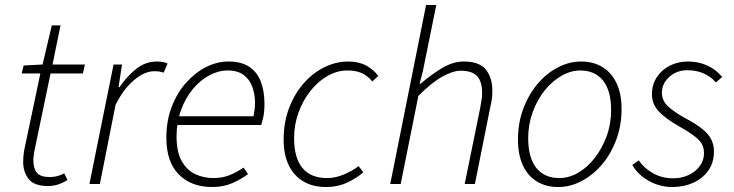

<svg xmlns="http://www.w3.org/2000/svg" viewBox="-20 -739 2949 771"><path d="M172 8Q117 8 95 -20.5Q73 -49 73 -88Q73 -101 74 -111.5Q75 -122 77 -135L142 -444H67L75 -476L151 -480L188 -637H223L191 -480H321L313 -444H183L118 -132Q117 -123 115.5 -114.5Q114 -106 114 -95Q114 -62 128.5 -45Q143 -28 180 -28Q196 -28 211 -32Q226 -36 238 -43L251 -16Q237 -7 217 0.5Q197 8 172 8Z M339 0 436 -480H470L456 -389H460Q489 -432 526.5 -462Q564 -492 610 -492Q620 -492 631.5 -490.5Q643 -489 653 -484L637 -447Q630 -450 621.5 -451.5Q613 -453 599 -453Q561 -453 518.5 -417.5Q476 -382 444 -318L381 0Z M832 12Q748 12 698 -38.5Q648 -89 648 -186Q648 -254 669.5 -310Q691 -366 727 -406.5Q763 -447 807 -469.5Q851 -492 898 -492Q950 -492 982 -470Q1014 -448 1028 -409.5Q1042 -371 1042 -322Q1042 -305 1040.5 -289.5Q1039 -274 1035.5 -261Q1032 -248 1029 -237H681L688 -272H998Q1001 -287 1002.5 -300Q1004 -313 1004 -328Q1004 -360 993.5 -389.5Q983 -419 959 -437.5Q935 -456 894 -456Q857 -456 820.5 -436.5Q784 -417 754.5 -381.5Q725 -346 707 -297Q689 -248 689 -191Q689 -129 709.5 -92.5Q730 -56 763.5 -40Q797 -24 837 -24Q874 -24 903 -36Q932 -48 958 -66L976 -40Q948 -19 912.5 -3.5Q877 12 832 12Z M1289 12Q1237 12 1199 -10Q1161 -32 1140 -74.5Q1119 -117 1119 -178Q1119 -248 1141 -305.5Q1163 -363 1200 -405Q1237 -447 1283.5 -469.5Q1330 -492 1378 -492Q1420 -492 1450 -476Q1480 -460 1499 -434L1475 -412Q1456 -435 1432.5 -445.5Q1409 -456 1375 -456Q1334 -456 1296 -434.5Q1258 -413 1227.5 -375Q1197 -337 1179 -288Q1161 -239 1161 -184Q1161 -106 1194 -65Q1227 -24 1294 -24Q1328 -24 1362.5 -39Q1397 -54 1420 -72L1439 -47Q1414 -25 1375.5 -6.5Q1337 12 1289 12Z M1547 0 1691 -719H1732L1678 -453L1665 -403H1669Q1715 -442 1757.5 -467Q1800 -492 1843 -492Q1905 -492 1931 -459.5Q1957 -427 1957 -375Q1957 -357 1955.5 -344Q1954 -331 1949 -310L1887 0H1846L1908 -304Q1912 -327 1914 -339.5Q1916 -352 1916 -366Q1916 -411 1896 -433Q1876 -455 1830 -455Q1799 -455 1756.5 -431.5Q1714 -408 1660 -354L1589 0Z M2222 12Q2172 12 2135.5 -10.5Q2099 -33 2079.5 -75.5Q2060 -118 2060 -178Q2060 -246 2081.5 -303Q2103 -360 2139 -402.5Q2175 -445 2220.5 -468.5Q2266 -492 2313 -492Q2363 -492 2399.5 -469.5Q2436 -447 2456 -404.5Q2476 -362 2476 -302Q2476 -235 2454.5 -177.5Q2433 -120 2397 -78Q2361 -36 2315.5 -12Q2270 12 2222 12ZM2226 -24Q2265 -24 2302 -45.5Q2339 -67 2368.5 -105Q2398 -143 2416 -192Q2434 -241 2434 -297Q2434 -375 2401.5 -415.5Q2369 -456 2310 -456Q2272 -456 2234.5 -434.5Q2197 -413 2167 -375.5Q2137 -338 2119 -288.5Q2101 -239 2101 -184Q2101 -106 2133.5 -65Q2166 -24 2226 -24Z M2679 12Q2645 12 2614 0.5Q2583 -11 2558 -31Q2533 -51 2519 -77L2545 -95Q2566 -64 2602 -43.5Q2638 -23 2684 -23Q2717 -23 2745 -36Q2773 -49 2790 -72Q2807 -95 2807 -124Q2807 -144 2799 -159.5Q2791 -175 2769 -192Q2747 -209 2705 -233Q2655 -261 2626.5 -290.5Q2598 -320 2598 -360Q2598 -399 2617.5 -429Q2637 -459 2670 -475.5Q2703 -492 2742 -492Q2784 -492 2819 -476.5Q2854 -461 2880 -430L2855 -408Q2835 -431 2806 -444Q2777 -457 2740 -457Q2697 -457 2667.5 -430Q2638 -403 2638 -367Q2638 -335 2662 -312.5Q2686 -290 2727 -267Q2775 -242 2801 -220.5Q2827 -199 2837 -177.5Q2847 -156 2847 -131Q2847 -87 2825 -55Q2803 -23 2764.5 -5.5Q2726 12 2679 12Z"/></svg>

Font: Source Sans 3 ExtraLight Light
Style: Italic
Weight: 300
Italic angle: -11°
Version: Version 3.052;hotconv 1.1.0;makeotfexe 2.6.0